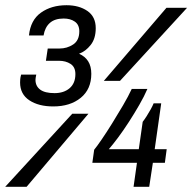

<svg xmlns="http://www.w3.org/2000/svg" viewBox="-56 -716 737 736"><path d="M148 -308Q92 -308 56.5 -331.5Q21 -355 21 -400Q21 -405 21.5 -412Q22 -419 25 -430H83Q80 -416 80 -410Q80 -386 98 -372.5Q116 -359 153 -359Q189 -359 211 -378Q233 -397 233 -432Q233 -459 214.5 -471Q196 -483 170 -483H120L127 -530H172Q201 -530 224.5 -545.5Q248 -561 248 -596Q248 -621 231 -633Q214 -645 188 -645Q154 -645 135 -628Q116 -611 111 -580H55Q61 -639 101 -667.5Q141 -696 199 -696Q247 -696 279 -674Q311 -652 311 -608Q311 -568 291.5 -543.5Q272 -519 247 -510Q270 -500 282 -481Q294 -462 294 -433Q294 -374 253.5 -341Q213 -308 148 -308ZM-36 0 221 -280H283L46 0ZM342 -406 582 -686H661L404 -406ZM456 0 469 -92H298L305 -142Q315 -154 333.5 -181Q352 -208 373.5 -242.5Q395 -277 415.5 -312Q436 -347 449 -375H509Q497 -347 478 -314Q459 -281 438 -248.5Q417 -216 396.5 -188.5Q376 -161 361 -144H476L491 -249Q498 -258 506 -270.5Q514 -283 521.5 -296.5Q529 -310 533 -320H562L537 -144H583L576 -92H530L516 0Z"/></svg>

Font: Chivo Mono
Style: Italic
Weight: 400
Italic angle: -8.05°
Monospace: yes
Version: Version 1.008